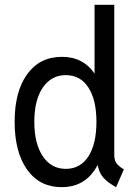

<svg xmlns="http://www.w3.org/2000/svg" viewBox="-20 -772 573 800"><path d="M463.9 7.8Q437 -6.8 420.4 -22Q403.8 -37.1 395.8 -54.9Q387.7 -72.8 386.7 -95.7L401.4 -82H363.3L384.8 -141.6V-401.4L364.3 -459H374V-752H456.1V-127.9Q456.1 -103 466.3 -90.3Q476.6 -77.6 496.1 -66.4ZM237.3 7.8Q145 7.8 93 -65.2Q41 -138.2 41 -264.6Q41 -390.6 93.3 -462.9Q145.5 -535.2 238.3 -535.2Q327.6 -535.2 375.7 -462.9Q423.8 -390.6 423.8 -264.6Q423.8 -137.2 375.2 -64.7Q326.7 7.8 237.3 7.8ZM253.9 -68.4Q314.9 -68.4 348.4 -120.4Q381.8 -172.4 381.8 -264.6Q381.8 -355.5 348.4 -407.2Q314.9 -459 253.9 -459Q193.8 -459 158.4 -407.2Q123 -355.5 123 -264.6Q123 -173.8 158.2 -121.1Q193.4 -68.4 253.9 -68.4Z"/></svg>

Font: Reddit Sans Condensed
Style: Regular
Weight: 400
Designer: Stephen Hutchings
Foundry: Reddit
Version: Version 1.014